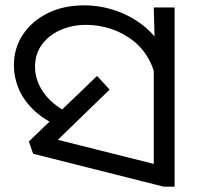

<svg xmlns="http://www.w3.org/2000/svg" viewBox="-20 -686 735 718"><path d="M192 -217Q139 -242 103 -277.5Q67 -313 49.5 -355Q32 -397 32 -442Q32 -506 65.5 -556.5Q99 -607 158 -636.5Q217 -666 295 -666Q355 -666 413.5 -646Q472 -626 520.5 -586.5Q569 -547 597.5 -487Q626 -427 626 -347L565 -344Q565 -408 541.5 -455Q518 -502 479.5 -532.5Q441 -563 395 -578Q349 -593 303 -593Q249 -593 205.5 -573.5Q162 -554 136.5 -519Q111 -484 111 -436Q111 -387 141.5 -342Q172 -297 233 -265L192 -217ZM555 -482 559 -510 555 -658H633V12H592L104 -111L88 -157L343 -402L390 -351L160 -128L153 -174L615 -58L555 -6Z"/></svg>

Font: hexuoriya05
Style: Book
Weight: 400
Designer: Jelle Bosma - Monotype Design Team
Foundry: Monotype Imaging Inc.
Version: Version 2.003